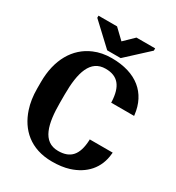

<svg xmlns="http://www.w3.org/2000/svg" viewBox="-212 -1035 1079 1174"><g transform="rotate(30 327.0 -447.5)"><path d="M34 -332C34 -280 41 -233 55 -191C93 -76 182 10 335 10C380 10 419 5 454 -6C552 -37 620 -107 629 -215L630 -223H468V-216C463 -112 422 -65 335 -65C224 -65 198 -179 198 -327V-384C198 -540 230 -646 337 -646C424 -646 464 -595 469 -490V-483H631L630 -491C613 -633 513 -721 337 -721C291 -721 250 -713 213 -697C100 -649 34 -535 34 -378ZM136 -890 288 -748H383L536 -889V-905H404L336 -839L267 -905H136Z"/></g></svg>

Font: Aerodynamic
Style: Bd
Weight: 500
Designer: Google
Version: Version 2.000980; 2014